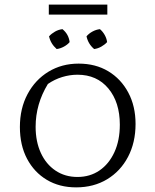

<svg xmlns="http://www.w3.org/2000/svg" viewBox="-20 -803 672 830"><path d="M309 7Q237 7 182.5 -25.5Q128 -58 97 -116.5Q66 -175 66 -254Q66 -334 99 -396Q132 -458 189.5 -493Q247 -528 320 -528Q393 -528 448 -495Q503 -462 534.5 -403Q566 -344 566 -267Q566 -187 533.5 -125Q501 -63 443 -28Q385 7 309 7ZM315 -38Q369 -38 410 -66Q451 -94 474.5 -145Q498 -196 498 -264Q498 -361 448.5 -420.5Q399 -480 315 -480Q282 -480 249 -470Q216 -460 187 -440Q134 -353 134 -255Q134 -191 156.5 -142Q179 -93 220 -65.5Q261 -38 315 -38ZM191 -740V-783H444V-740ZM250 -677Q277 -655 281 -621Q272 -610 256.5 -601.5Q241 -593 225 -591Q199 -614 192 -646Q203 -658 218 -666.5Q233 -675 250 -677ZM412 -677Q424 -667 432.5 -652Q441 -637 443 -621Q433 -610 418 -601.5Q403 -593 387 -591Q361 -613 354 -646Q364 -658 379.5 -666.5Q395 -675 412 -677Z"/></svg>

Font: Piazzolla SC Light
Style: Regular
Weight: 300
Designer: Juan Pablo del Peral
Foundry: Huerta Tipografica
Version: Version 1.330